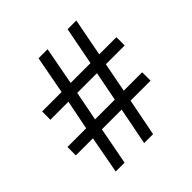

<svg xmlns="http://www.w3.org/2000/svg" viewBox="-186 -866 1018 1018"><g transform="rotate(-45 323.0 -357.0)"><path d="M479 -439 446.8 -272.9H585V-210H435.1L394 0H327.1L368.2 -210H220.2L180.2 0H113.8L152.8 -210H24.9V-272.9H165L198.2 -439H63V-501H209L249 -713.9H316.9L276.9 -501H425.8L466.8 -713.9H532.2L491.2 -501H620.1V-439ZM231.9 -272.9H379.9L412.1 -439H264.2Z"/></g></svg>

Font: Zoram GWebM
Style: Regular
Weight: 400
Foundry: Ascender Corporation
Version: Version 1.000